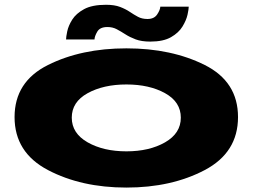

<svg xmlns="http://www.w3.org/2000/svg" viewBox="-20 -800 1102 824"><path d="M522.5 5Q329 5 185.8 -70.2Q42.5 -145.5 42.5 -297.5Q42.5 -449.5 185.8 -521Q329 -592.5 522.5 -592.5Q716 -592.5 858.8 -521Q1001.5 -449.5 1001.5 -297.5Q1001.5 -145.5 858.8 -70.2Q716 5 522.5 5ZM522.5 -150.5Q621 -150.5 688.5 -189.2Q756 -228 756 -295Q756 -362.5 688.5 -400Q621 -437.5 522.5 -437.5Q424 -437.5 356 -400Q288 -362.5 288 -295Q288 -228 356 -189.2Q424 -150.5 522.5 -150.5ZM625 -621.5Q587.5 -621.5 562.2 -631Q537 -640.5 518 -652.8Q499 -665 481.2 -674.5Q463.5 -684 441 -684Q409 -684 397.5 -664.2Q386 -644.5 385.5 -630.5H263.5Q263.5 -641 268.5 -665.2Q273.5 -689.5 290 -715.8Q306.5 -742 341 -760.8Q375.5 -779.5 435 -779.5Q471.5 -779.5 495.5 -770.2Q519.5 -761 537.2 -749Q555 -737 572.2 -727.8Q589.5 -718.5 613 -718.5Q641.5 -718.5 654.5 -738Q667.5 -757.5 668 -771.5H790Q790 -761 784.8 -737Q779.5 -713 763.2 -686.2Q747 -659.5 714 -640.5Q681 -621.5 625 -621.5Z"/></svg>

Font: Anybody UltraExpanded ExtraBold
Style: Regular
Weight: 800
Width: 9
Designer: Tyler Finck
Foundry: Etcetera Type Company
Version: Version 1.010; ttfautohint (v1.8.3) -l 8 -r 50 -G 200 -x 14 